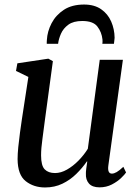

<svg xmlns="http://www.w3.org/2000/svg" viewBox="-20 -816 616 846"><path d="M178.5 10Q128.5 10 93.2 -17.8Q58 -45.5 57.5 -115Q57.5 -137 60.5 -167.8Q63.5 -198.5 68 -231.2Q72.5 -264 76.5 -291L105 -477L50.5 -503.5L56.5 -537L193 -557.5L213 -546.5L178 -288Q173 -246.5 167 -204.2Q161 -162 161 -131.5Q161 -86 177 -69.8Q193 -53.5 222.5 -53.5Q248.5 -53.5 275.2 -68.8Q302 -84 326 -108.5Q350 -133 367 -160.5L419.5 -552.5H521.5L457.5 -87.5Q452.5 -51 473 -51Q482.5 -51 494.2 -57.8Q506 -64.5 523.5 -81L535.5 -56Q530 -47.5 513.8 -31.8Q497.5 -16 473 -3.2Q448.5 9.5 418.5 9.5Q386.5 9.5 371.8 -7.5Q357 -24.5 358.5 -51.5Q358 -56 360.2 -73.8Q362.5 -91.5 364.5 -104L363 -105Q343 -76 316 -49.5Q289 -23 254.8 -6.5Q220.5 10 178.5 10ZM350.5 -796Q396 -796 425.8 -775.2Q455.5 -754.5 470 -721Q484.5 -687.5 485 -649.5Q484.5 -642.5 483.5 -635.2Q482.5 -628 482 -623H431Q431.5 -627 431.8 -631.5Q432 -636 431.5 -642Q428 -674.5 409.2 -699Q390.5 -723.5 342.5 -723.5Q303.5 -723.5 281.2 -707.2Q259 -691 248.8 -667.8Q238.5 -644.5 236 -623H186Q186 -627 186 -631Q186 -635 186.5 -639.5Q188.5 -677.5 207.2 -713.5Q226 -749.5 261.5 -772.8Q297 -796 350.5 -796Z"/></svg>

Font: Merriweather Text Regular
Style: Italic
Weight: 400
Italic angle: -7.8°
Designer: Eben Sorkin
Foundry: Eben Sorkin
Version: Version 2.100; ttfautohint (v1.7.19-72a1) -l 8 -r 50 -G 200 